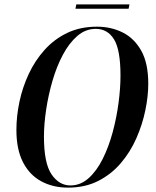

<svg xmlns="http://www.w3.org/2000/svg" viewBox="-20 -847 713 878"><path d="M291 11Q222 11 168.5 -18Q115 -47 85 -105.5Q55 -164 55 -253Q55 -316 69 -382Q83 -448 111.5 -509Q140 -570 184 -619Q228 -668 287.5 -696.5Q347 -725 423 -725Q488 -725 541 -698.5Q594 -672 626 -615Q658 -558 658 -464Q658 -407 644.5 -342Q631 -277 603.5 -214.5Q576 -152 532.5 -101Q489 -50 429 -19.5Q369 11 291 11ZM302 1Q348 1 385 -32Q422 -65 449.5 -120Q477 -175 495 -241.5Q513 -308 522 -376Q531 -444 531 -501Q531 -619 501.5 -667Q472 -715 418 -715Q371 -715 333.5 -682.5Q296 -650 267.5 -596.5Q239 -543 220 -477.5Q201 -412 191 -345.5Q181 -279 181 -222Q181 -101 215.5 -50Q250 1 302 1ZM325 -807 329 -827H572L568 -807Z"/></svg>

Font: Noto Serif Display Condensed SemiBold
Style: Italic
Weight: 600
Width: 3
Italic angle: -12°
Designer: Monotype Design Team
Foundry: Monotype Imaging Inc.
Version: Version 2.009